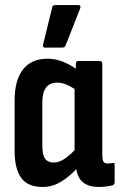

<svg xmlns="http://www.w3.org/2000/svg" viewBox="-20 -734 476 762"><path d="M149 8Q91 8 64.5 -27.5Q38 -63 38 -137V-336Q38 -415 71 -458Q104 -501 169 -501Q199 -501 228.5 -489.5Q258 -478 281 -461V-481Q281 -492 291 -492H375Q386 -492 386 -481V-121Q386 -100 390.5 -92.5Q395 -85 408 -85Q413 -85 418 -86Q423 -87 428 -87Q435 -89 435 -79V-10Q435 -1 425 2Q412 5 398 6.5Q384 8 372 8Q293 8 283 -63Q253 -31 220 -11.5Q187 8 149 8ZM148 -154Q148 -119 159 -104Q170 -89 194 -89Q213 -89 233 -101.5Q253 -114 276 -138V-381Q258 -393 240.5 -399.5Q223 -406 207 -406Q148 -406 148 -328ZM159 -545Q148 -545 151 -557L187 -704Q188 -714 200 -714H290Q303 -714 298 -700L240 -553Q236 -545 227 -545Z"/></svg>

Font: Sofia Sans Condensed
Style: Bold
Weight: 700
Designer: Botio Nikoltchev, Ani Petrova
Foundry: lettersoup
Version: Version 4.101; ttfautohint (v1.8.4.7-5d5b)